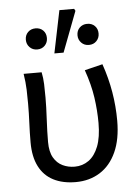

<svg xmlns="http://www.w3.org/2000/svg" viewBox="-54 -796 618 851"><g transform="rotate(-5 255.0 -371.0)"><path d="M248.8 12Q191 12 149.4 -9.4Q107.9 -30.8 86 -73.9Q64.2 -116.9 64.2 -180.5Q64.2 -223.9 66.2 -266.7Q68.2 -309.5 68.2 -352.6Q68.2 -382 67.2 -414.9Q66.1 -447.9 60 -486.1H140.1Q145.4 -461.1 146.5 -433Q147.5 -404.9 147.5 -372.7Q147.5 -331.8 144.5 -276.4Q141.5 -220.9 141.5 -175.6Q141.5 -132.2 156.6 -106.1Q171.7 -80.1 196.4 -68.3Q221.1 -56.5 250.1 -56.5Q285.1 -56.5 312.6 -76.2Q340 -95.9 355.9 -136.5Q371.7 -177.2 371.7 -240.3Q371.7 -296 363.3 -354.1Q354.9 -412.2 331.6 -478.5L411.6 -498.1Q433.6 -435 444.4 -371.4Q455.2 -307.8 455.2 -243Q455.2 -160.5 429.2 -103.5Q403.2 -46.5 356.6 -17.3Q309.9 12 248.8 12ZM129.8 -588.5Q109.4 -588.5 96.1 -602.2Q82.9 -615.8 82.9 -635.5Q82.9 -656.1 96.1 -669.2Q109.4 -682.4 129.8 -682.4Q150.8 -682.4 163.8 -669.2Q176.7 -656.1 176.7 -635.5Q176.7 -615.8 163.8 -602.2Q150.8 -588.5 129.8 -588.5ZM359.6 -588.5Q339.3 -588.5 326 -602.2Q312.7 -615.8 312.7 -635.5Q312.7 -656.1 326 -669.2Q339.3 -682.4 359.6 -682.4Q380.6 -682.4 393.6 -669.2Q406.6 -656.1 406.6 -635.5Q406.6 -615.8 393.6 -602.2Q380.6 -588.5 359.6 -588.5ZM203.7 -564.4 242.5 -753.6H308.2L313.1 -744.4L244.6 -564.4Z"/></g></svg>

Font: SourceSans3VF
Style: Regular
Weight: 200
Designer: Paul D. Hunt
Foundry: Adobe
Version: Version 3.052;hotconv 1.1.0;makeotfexe 2.6.0